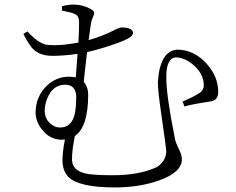

<svg xmlns="http://www.w3.org/2000/svg" viewBox="-20 -780 1040 845"><path d="M244.1 -218.8Q298.8 -218.8 310.5 -286.1Q315.4 -313.5 315.4 -355.5Q313.5 -406.2 267.6 -407.2Q211.9 -407.2 187.5 -345.7Q176.8 -319.3 176.8 -293Q176.8 -251 211.9 -228.5Q227.5 -218.8 244.1 -218.8ZM252.9 -733.4V-752.9Q280.3 -759.8 305.7 -759.8Q342.8 -759.8 377.9 -741.2Q394.5 -732.4 394.5 -723.6Q394.5 -716.8 385.7 -696.3Q381.8 -685.5 379.9 -674.8Q375 -639.6 370.1 -603.5Q427.7 -619.1 489.3 -650.4Q505.9 -659.2 515.6 -659.2Q564.5 -658.2 565.4 -635.7Q565.4 -619.1 527.3 -602.5Q519.5 -599.6 505.9 -593.8Q428.7 -565.4 363.3 -550.8Q350.6 -444.3 348.6 -419.9Q368.2 -397.5 368.2 -360.4Q367.2 -220.7 309.6 -181.6Q296.9 -121.1 296.9 -79.1Q296.9 -28.3 360.4 -15.6Q394.5 -8.8 475.6 -8.8Q589.8 -8.8 664.1 -42Q668.9 -43.9 672.9 -45.9Q709 -72.3 711.9 -110.4Q711.9 -126 688.5 -287.1Q674.8 -379.9 674.8 -418.9Q683.6 -554.7 758.8 -561.5Q835.9 -561.5 892.6 -496.1Q940.4 -440.4 940.4 -375Q940.4 -342.8 914.1 -335Q905.3 -333 891.6 -331.1Q825.2 -321.3 792 -311.5L783.2 -333Q830.1 -352.5 860.4 -372.1Q877 -385.7 877 -403.3Q877 -458 824.2 -500Q788.1 -527.3 753.9 -527.3Q711.9 -525.4 711.9 -441.4Q711.9 -358.4 748 -179.7Q750 -169.9 751 -164.1Q754.9 -148.4 772.5 -112.3Q780.3 -94.7 780.3 -78.1Q780.3 -21.5 678.7 14.6Q592.8 44.9 485.4 44.9Q328.1 44.9 281.2 -1Q254.9 -29.3 254.9 -74.2Q254.9 -109.4 265.6 -166Q259.8 -165 252 -165Q196.3 -165 160.2 -215.8Q136.7 -249 136.7 -285.2Q136.7 -354.5 186.5 -403.3Q228.5 -442.4 283.2 -442.4Q300.8 -442.4 313.5 -439.5Q318.4 -498 321.3 -543Q259.8 -534.2 210.9 -534.2Q150.4 -534.2 119.1 -571.3Q102.5 -591.8 83 -630.9L100.6 -641.6Q149.4 -588.9 185.5 -583Q198.2 -581.1 220.7 -581.1Q263.7 -581.1 325.2 -592.8Q328.1 -651.4 328.1 -680.7Q328.1 -708 313.5 -715.8Q309.6 -717.8 306.6 -719.7Q295.9 -724.6 252.9 -733.4Z"/></svg>

Font: GenYoMin JP Light
Style: Regular
Weight: 300
Version: Version 1.001;PS 1;hotconv 16.6.51;makeotf.lib2.5.65220 DEVE